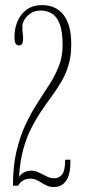

<svg xmlns="http://www.w3.org/2000/svg" viewBox="-20 -731 340 756"><path d="M192.5 5.5Q177 5.5 165.5 0.2Q154 -5 144 -11.2Q134 -17.5 123.5 -22.5Q113 -27.5 99.5 -27.5Q80 -27.5 67.8 -18.2Q55.5 -9 51.5 0H31Q31 -77.5 45.2 -136.8Q59.5 -196 81.5 -242.5Q103.5 -289 128.8 -327.5Q154 -366 176.2 -401Q198.5 -436 212.5 -472.5Q226.5 -509 226.5 -552.5Q226.5 -607.5 215 -637Q203.5 -666.5 183.8 -678Q164 -689.5 139.5 -689.5Q117.5 -689.5 101.5 -679Q85.5 -668.5 76.8 -654.2Q68 -640 68 -627Q68 -616.5 68.5 -609.2Q69 -602 70 -595.5Q71 -589 71 -580Q71 -564 66.5 -558Q62 -552 54.5 -552Q47 -552 42 -559Q37 -566 37 -586.5Q37 -618.5 48.8 -646.8Q60.5 -675 85 -693Q109.5 -711 147 -711Q166.5 -711 186.5 -704.2Q206.5 -697.5 223.2 -680.5Q240 -663.5 250.2 -633.2Q260.5 -603 260.5 -555.5Q260.5 -511.5 250.2 -476.2Q240 -441 222.8 -411.5Q205.5 -382 184.8 -353.5Q164 -325 142.8 -293.8Q121.5 -262.5 102.8 -225.5Q84 -188.5 71.2 -141.5Q58.5 -94.5 55 -33.5Q56.5 -38 62.8 -44Q69 -50 79.2 -54.5Q89.5 -59 104 -59Q118.5 -59 133.8 -51.5Q149 -44 164 -36.5Q179 -29 192.5 -29Q213 -29 224.8 -44.2Q236.5 -59.5 236.5 -102H257V-89Q257 -58.5 249.5 -37.5Q242 -16.5 227.5 -5.5Q213 5.5 192.5 5.5Z"/></svg>

Font: Imbue 48pt Thin
Style: Regular
Weight: 250
Designer: Tyler Finck
Foundry: Etcetera Type Company
Version: Version 1.102